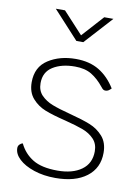

<svg xmlns="http://www.w3.org/2000/svg" viewBox="-88 -836 661 906"><g transform="rotate(10 242.5 -383.5)"><path d="M40 -98Q40 -108 46.5 -115Q53 -122 62 -124Q84 -78 126.5 -52Q169 -26 245 -26Q317 -26 360 -57Q403 -88 403 -146Q403 -182 381.5 -204.5Q360 -227 328 -239Q296 -251 241 -265Q179 -280 142 -294.5Q105 -309 79 -338.5Q53 -368 53 -416Q53 -489 108 -524.5Q163 -560 240 -560Q306 -560 352 -532Q398 -504 430 -452Q422 -444 416 -440.5Q410 -437 402 -437Q396 -437 391.5 -440Q387 -443 381 -451Q353 -486 321.5 -505Q290 -524 242 -524Q178 -524 136.5 -498Q95 -472 95 -419Q95 -383 116.5 -361Q138 -339 170 -326.5Q202 -314 256 -300Q318 -284 355.5 -269Q393 -254 419 -224.5Q445 -195 445 -146Q445 -73 390.5 -31.5Q336 10 241 10Q184 10 138 -5.5Q92 -21 66 -45.5Q40 -70 40 -98ZM105 -777H149L244 -674L337 -777H381L260 -644H227Z"/></g></svg>

Font: Krub ExtraLight
Style: Regular
Weight: 275
Designer: Ekaluck Peanpanawate
Foundry: Cadson Demak Co.,Ltd.
Version: Version 1.000; ttfautohint (v1.6)